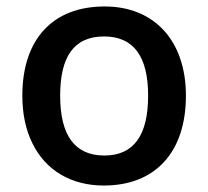

<svg xmlns="http://www.w3.org/2000/svg" viewBox="-20 -570 651 600"><path d="M561 -271C561 -441.4 463.4 -549.8 307.1 -549.8C143.6 -549.8 49.8 -446.3 49.8 -271C49.8 -214.8 60.1 -165 81.1 -122.6C122.6 -37.1 203.1 9.8 304.2 9.8C465.8 9.8 561 -94.7 561 -271ZM168 -271C168 -390.1 209 -456.1 305.2 -456.1C397 -456.1 442.9 -394.5 442.9 -271C442.9 -146.5 397.5 -84 306.2 -84C213.9 -84 168 -146.5 168 -271Z"/></svg>

Font: Open Sans 600
Style: Regular
Weight: 600
Foundry: Ascender Corporation
Version: Version 1.100;PS 001.100;hotconv 1.0.88;makeotf.lib2.5.64775